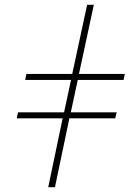

<svg xmlns="http://www.w3.org/2000/svg" viewBox="-20 -780 542 800"><path d="M181 0H209L269 -287H460L466 -312H275L304 -447H495L500 -472H309L371 -760H343L281 -472H90L85 -447H276L247 -312H55L50 -287H241Z"/></svg>

Font: Noto Serif SemiCondensed Thin
Style: Italic
Weight: 100
Width: 4
Italic angle: -12°
Designer: Monotype Design Team
Foundry: Monotype Imaging Inc.
Version: Version 2.013